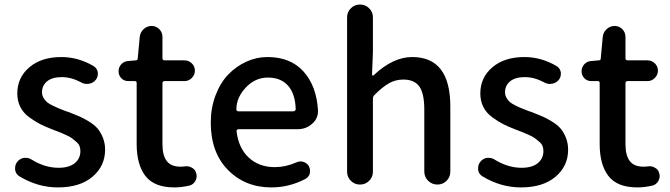

<svg xmlns="http://www.w3.org/2000/svg" viewBox="-20 -817 2965 850"><path d="M236.3 12.7Q147.5 12.7 66.4 -36.1Q49.8 -45.9 46.9 -65.4Q46.9 -69.3 46.9 -73.2Q46.9 -87.9 55.7 -99.6Q67.4 -115.2 85.9 -118.2Q89.8 -118.2 93.8 -118.2Q108.4 -118.2 120.1 -110.4Q178.7 -74.2 239.3 -74.2Q286.1 -74.2 311 -94.7Q335.9 -115.2 335.9 -148.4Q335.9 -160.2 332 -170.4Q328.1 -180.7 316.9 -189.9Q305.7 -199.2 298.3 -205.1Q291 -210.9 271.5 -219.7Q252 -228.5 244.6 -231.4Q237.3 -234.4 213.9 -243.2Q180.7 -255.9 157.7 -267.6Q134.8 -279.3 108.9 -298.3Q83 -317.4 69.8 -343.8Q56.6 -370.1 56.6 -403.3Q56.6 -473.6 109.9 -519Q163.1 -564.5 252 -564.5Q326.2 -564.5 394.5 -524.4Q410.2 -514.6 413.1 -496.1Q413.1 -493.2 413.1 -489.3Q413.1 -475.6 404.3 -463.9Q392.6 -449.2 374 -446.3Q370.1 -445.3 365.2 -445.3Q351.6 -445.3 339.8 -452.1Q295.9 -475.6 253.9 -475.6Q210.9 -475.6 188.5 -457Q166 -438.5 166 -408.2Q166 -395.5 172.4 -384.3Q178.7 -373 187 -365.7Q195.3 -358.4 211.9 -350.1Q228.5 -341.8 239.7 -337.4Q251 -333 273.4 -324.2Q279.3 -322.3 283.2 -321.3Q312.5 -309.6 330.1 -302.2Q347.7 -294.9 372.6 -279.8Q397.5 -264.6 411.1 -249Q424.8 -233.4 435.1 -208.5Q445.3 -183.6 445.3 -154.3Q445.3 -82 389.6 -34.7Q334 12.7 236.3 12.7Z M752 12.7Q663.1 12.7 624 -37.6Q585 -87.9 585 -179.7V-450.2Q585 -458 576.2 -458H547.9Q529.3 -458 517.1 -470.7Q504.9 -483.4 504.9 -501Q504.9 -519.5 517.1 -532.7Q529.3 -545.9 547.9 -546.9L581.1 -549.8Q589.8 -549.8 589.8 -558.6L598.6 -653.3Q600.6 -673.8 615.7 -688Q630.9 -702.1 651.4 -702.1Q670.9 -702.1 685.1 -688Q699.2 -673.8 699.2 -653.3V-559.6Q699.2 -549.8 709 -549.8H796.9Q815.4 -549.8 829.1 -536.6Q842.8 -523.4 842.8 -504.4Q842.8 -485.4 829.1 -471.7Q815.4 -458 796.9 -458H709Q699.2 -458 699.2 -448.2V-178.7Q699.2 -128.9 718.3 -104Q737.3 -79.1 779.3 -79.1Q787.1 -79.1 796.9 -80.1Q800.8 -81.1 804.7 -81.1Q818.4 -81.1 830.1 -74.2Q844.7 -66.4 848.6 -49.8Q850.6 -43.9 850.6 -38.1Q850.6 -26.4 844.7 -15.6Q835 1 817.4 4.9Q782.2 12.7 752 12.7Z M1181.6 12.7Q1065.4 12.7 989.3 -64.5Q913.1 -141.6 913.1 -274.4Q913.1 -338.9 934.1 -394.5Q955.1 -450.2 990.2 -486.8Q1025.4 -523.4 1070.3 -543.9Q1115.2 -564.5 1164.1 -564.5Q1265.6 -564.5 1323.2 -501Q1380.9 -437.5 1387.7 -330.1Q1387.7 -327.1 1387.7 -324.2Q1387.7 -292 1362.3 -269.5Q1335.9 -245.1 1297.9 -245.1H1036.1Q1032.2 -245.1 1029.3 -242.2Q1026.4 -239.3 1027.3 -235.4Q1036.1 -161.1 1081.5 -119.1Q1127 -77.1 1196.3 -77.1Q1245.1 -77.1 1291 -97.7Q1300.8 -102.5 1310.5 -102.5Q1316.4 -102.5 1322.3 -100.6Q1338.9 -95.7 1347.7 -81.1Q1352.5 -71.3 1352.5 -60.5Q1352.5 -54.7 1351.6 -48.8Q1346.7 -32.2 1331.1 -24.4Q1259.8 12.7 1181.6 12.7ZM1026.4 -332Q1026.4 -329.1 1028.3 -327.1Q1031.2 -324.2 1035.2 -324.2H1279.3Q1283.2 -324.2 1286.1 -327.1Q1289.1 -330.1 1289.1 -333Q1289.1 -334 1289.1 -334Q1287.1 -401.4 1255.4 -437.5Q1223.6 -473.6 1166 -473.6Q1114.3 -473.6 1075.2 -436.5Q1026.4 -389.6 1026.4 -332Z M1516.6 -56.6V-740.2Q1516.6 -763.7 1533.2 -780.3Q1549.8 -796.9 1573.7 -796.9Q1597.7 -796.9 1614.3 -780.3Q1630.9 -763.7 1630.9 -740.2V-585.9L1627 -486.3Q1627 -484.4 1629.4 -482.9Q1631.8 -481.4 1633.8 -483.4Q1719.7 -564.5 1804.7 -564.5Q1973.6 -564.5 1973.6 -345.7V-57.6Q1973.6 -33.2 1957 -16.6Q1940.4 0 1916.5 0Q1892.6 0 1875.5 -16.6Q1858.4 -33.2 1858.4 -57.6V-332Q1858.4 -403.3 1836.4 -434.1Q1814.5 -464.8 1765.6 -464.8Q1731.4 -464.8 1702.6 -448.7Q1673.8 -432.6 1637.7 -396.5Q1630.9 -389.6 1630.9 -379.9V-56.6Q1630.9 -33.2 1614.3 -16.6Q1597.7 0 1573.7 0Q1549.8 0 1533.2 -16.6Q1516.6 -33.2 1516.6 -56.6Z M2286.1 12.7Q2197.3 12.7 2116.2 -36.1Q2099.6 -45.9 2096.7 -65.4Q2096.7 -69.3 2096.7 -73.2Q2096.7 -87.9 2105.5 -99.6Q2117.2 -115.2 2135.7 -118.2Q2139.6 -118.2 2143.6 -118.2Q2158.2 -118.2 2169.9 -110.4Q2228.5 -74.2 2289.1 -74.2Q2335.9 -74.2 2360.8 -94.7Q2385.7 -115.2 2385.7 -148.4Q2385.7 -160.2 2381.8 -170.4Q2377.9 -180.7 2366.7 -189.9Q2355.5 -199.2 2348.1 -205.1Q2340.8 -210.9 2321.3 -219.7Q2301.8 -228.5 2294.4 -231.4Q2287.1 -234.4 2263.7 -243.2Q2230.5 -255.9 2207.5 -267.6Q2184.6 -279.3 2158.7 -298.3Q2132.8 -317.4 2119.6 -343.8Q2106.4 -370.1 2106.4 -403.3Q2106.4 -473.6 2159.7 -519Q2212.9 -564.5 2301.8 -564.5Q2376 -564.5 2444.3 -524.4Q2460 -514.6 2462.9 -496.1Q2462.9 -493.2 2462.9 -489.3Q2462.9 -475.6 2454.1 -463.9Q2442.4 -449.2 2423.8 -446.3Q2419.9 -445.3 2415 -445.3Q2401.4 -445.3 2389.6 -452.1Q2345.7 -475.6 2303.7 -475.6Q2260.7 -475.6 2238.3 -457Q2215.8 -438.5 2215.8 -408.2Q2215.8 -395.5 2222.2 -384.3Q2228.5 -373 2236.8 -365.7Q2245.1 -358.4 2261.7 -350.1Q2278.3 -341.8 2289.6 -337.4Q2300.8 -333 2323.2 -324.2Q2329.1 -322.3 2333 -321.3Q2362.3 -309.6 2379.9 -302.2Q2397.5 -294.9 2422.4 -279.8Q2447.3 -264.6 2460.9 -249Q2474.6 -233.4 2484.9 -208.5Q2495.1 -183.6 2495.1 -154.3Q2495.1 -82 2439.5 -34.7Q2383.8 12.7 2286.1 12.7Z M2801.8 12.7Q2712.9 12.7 2673.8 -37.6Q2634.8 -87.9 2634.8 -179.7V-450.2Q2634.8 -458 2626 -458H2597.7Q2579.1 -458 2566.9 -470.7Q2554.7 -483.4 2554.7 -501Q2554.7 -519.5 2566.9 -532.7Q2579.1 -545.9 2597.7 -546.9L2630.9 -549.8Q2639.6 -549.8 2639.6 -558.6L2648.4 -653.3Q2650.4 -673.8 2665.5 -688Q2680.7 -702.1 2701.2 -702.1Q2720.7 -702.1 2734.9 -688Q2749 -673.8 2749 -653.3V-559.6Q2749 -549.8 2758.8 -549.8H2846.7Q2865.2 -549.8 2878.9 -536.6Q2892.6 -523.4 2892.6 -504.4Q2892.6 -485.4 2878.9 -471.7Q2865.2 -458 2846.7 -458H2758.8Q2749 -458 2749 -448.2V-178.7Q2749 -128.9 2768.1 -104Q2787.1 -79.1 2829.1 -79.1Q2836.9 -79.1 2846.7 -80.1Q2850.6 -81.1 2854.5 -81.1Q2868.2 -81.1 2879.9 -74.2Q2894.5 -66.4 2898.4 -49.8Q2900.4 -43.9 2900.4 -38.1Q2900.4 -26.4 2894.5 -15.6Q2884.8 1 2867.2 4.9Q2832 12.7 2801.8 12.7Z"/></svg>

Font: Gen Jyuu GothicX Medium
Style: Regular
Weight: 500
Designer: Ryoko NISHIZUKA (kana &amp; ideographs); Paul D. Hunt (Latin, Greek &amp; Cyrillic); Wenlong ZHANG (bopomofo); Sandoll C
Version: Version 1.058.20140828